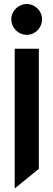

<svg xmlns="http://www.w3.org/2000/svg" viewBox="-20 -722 265 954"><path d="M53 -480V212H56L173 117V-480ZM113 -549C155 -549 189 -583 189 -627C189 -667 155 -702 113 -702C71 -702 36 -667 36 -627C36 -583 71 -549 113 -549Z"/></svg>

Font: Lineal
Style: Bold
Weight: 700
Designer: Created by Frank Adebiaye with contributions from Anton Moglia & Ariel Martín Pérez
Created by Frank ADEBIAYE with FontF
Foundry: Velvetyne Type Foundry
Version: Version 2.000;Glyphs 3.2 (3227)